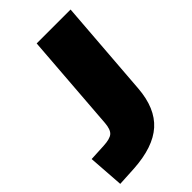

<svg xmlns="http://www.w3.org/2000/svg" viewBox="-232 -781 869 869"><g transform="rotate(-45 203.0 -346.5)"><path d="M-13 -159 67 -163Q110 -165 126 -179Q142 -193 145 -232L181 -705H398L362 -236Q353 -118 287.5 -59.5Q222 -1 91 7L-1 12Z"/></g></svg>

Font: Nunito Sans Heavy Heavy
Style: Italic
Weight: 400
Italic angle: -4.541°
Designer: Vernon Adams
Foundry: Vernon Adams
Version: Version 2.002